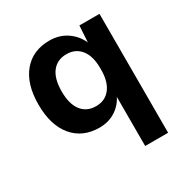

<svg xmlns="http://www.w3.org/2000/svg" viewBox="-165 -646 959 993"><g transform="rotate(-30 314.5 -150.0)"><path d="M557 -500V210H420V-83Q398 -40 357.5 -15Q317 10 264 10Q164 10 106.5 -59Q49 -128 49 -251Q49 -373 106 -441.5Q163 -510 263 -510Q321 -510 365 -480.5Q409 -451 431 -402L437 -500ZM420 -245V-255Q420 -327 389 -366Q358 -405 304 -405Q249 -405 218 -365.5Q187 -326 187 -250Q187 -174 218 -134.5Q249 -95 304 -95Q358 -95 389 -134.5Q420 -174 420 -245Z"/></g></svg>

Font: Work Sans SemiBold
Style: Regular
Weight: 600
Designer: Wei Huang
Foundry: Wei Huang
Version: Version 1.500